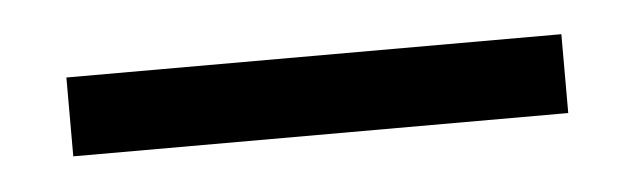

<svg xmlns="http://www.w3.org/2000/svg" viewBox="-23 -738 434 131"><g transform="rotate(-5 193.5 -673.0)"><path d="M363 -700V-646H24V-700Z"/></g></svg>

Font: Fz Poppins Light
Style: Regular
Weight: 300
Designer: Ninad Kale (Devanagari), Jonny Pinhorn (Latin)
Foundry: Indian Type Foundry
Version: Vit hóa bi Vntype.Com & FontZin.Com